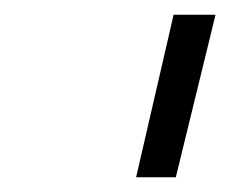

<svg xmlns="http://www.w3.org/2000/svg" viewBox="-20 -715 313 261"><path d="M219 -474H165L216 -695H273Z"/></svg>

Font: Titillium Web Light
Style: Italic
Weight: 300
Italic angle: -13°
Version: Version 1.002;PS 57.000;hotconv 1.0.70;makeotf.lib2.5.55311